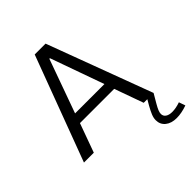

<svg xmlns="http://www.w3.org/2000/svg" viewBox="-240 -818 1167 1167"><g transform="rotate(-45 343.5 -234.0)"><path d="M158.4 -186.8H452.7L519.7 0H604.5L352.2 -676.2H258.9L6 0H90.7ZM303.4 -594.8H308.3L431.4 -249.5H179.2ZM673 148.9Q635.6 162.1 603.7 162.1Q576.5 162.1 560.9 151.3Q545.4 140.6 545.4 121.6Q545.4 110.2 551.3 95.6Q557.2 81 570.3 58.5L604.5 0L603.2 -1.1L550.7 -4.6V0L530 35.6Q514.2 63.7 505.3 85.3Q496.4 106.9 496.4 126.2Q496.4 163.3 523.6 185.5Q550.9 207.7 596.3 207.7Q638.2 207.7 687.4 190.2Z"/></g></svg>

Font: Estedad VF
Style: Regular
Weight: 100
Designer: Amin Abedi
Version: Version 7.3